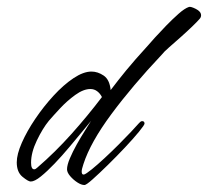

<svg xmlns="http://www.w3.org/2000/svg" viewBox="-20 -521 596 550"><path d="M222 9Q213 9 201.5 1.5Q190 -6 181 -16.5Q172 -27 172 -36Q172 -48 180 -67Q188 -86 200 -107.5Q212 -129 223.5 -147Q235 -165 241 -175Q233 -165 216 -144.5Q199 -124 178.5 -99.5Q158 -75 136.5 -52.5Q115 -30 97 -15.5Q79 -1 68 -1Q61 -1 44.5 -14.5Q28 -28 28 -56Q28 -79 42.5 -112Q57 -145 81 -180.5Q105 -216 133.5 -247Q162 -278 190.5 -297Q219 -316 242 -316Q260 -316 277 -304.5Q294 -293 297 -263Q319 -292 341.5 -319.5Q364 -347 405 -392Q410 -398 424 -413.5Q438 -429 456 -447.5Q474 -466 491.5 -481.5Q509 -497 521 -501Q526 -503 541 -495.5Q556 -488 556 -477Q556 -471 551 -466Q545 -459 530.5 -445Q516 -431 498 -415Q480 -399 464.5 -385.5Q449 -372 443 -364Q359 -275 299 -194Q239 -113 219 -51Q214 -36 214 -30Q214 -21 219 -21Q223 -21 229 -25.5Q235 -30 243 -36Q259 -49 279.5 -68Q300 -87 320 -107Q340 -127 355.5 -143.5Q371 -160 377 -167Q379 -169 381.5 -171.5Q384 -174 387 -174Q394 -174 394 -167Q394 -163 378 -143.5Q362 -124 338 -98.5Q314 -73 289 -48.5Q264 -24 245.5 -7.5Q227 9 222 9ZM78 -36Q82 -36 87 -41Q138 -85 184.5 -137Q231 -189 272 -243Q267 -253 258.5 -259.5Q250 -266 239 -266Q219 -266 195.5 -249Q172 -232 152 -210.5Q132 -189 120 -175Q102 -153 85.5 -118.5Q69 -84 69 -55Q69 -36 78 -36Z"/></svg>

Font: Hurricane
Style: Regular
Weight: 400
Designer: Robert E. Leuschke
Foundry: Robert E. Leuschke
Version: Version 1.010; ttfautohint (v1.8.3)